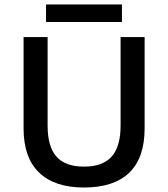

<svg xmlns="http://www.w3.org/2000/svg" viewBox="-20 -825 749 855"><path d="M523 -805V-727H185V-805ZM624 -660V-253Q624 -122 555.5 -56Q487 10 354 10Q223 10 154 -56.5Q85 -123 85 -253V-660H192V-266Q192 -172 231.5 -127.5Q271 -83 354 -83Q437 -83 477 -127.5Q517 -172 517 -266V-660Z"/></svg>

Font: Elaine Sans Medium
Style: Regular
Weight: 500
Designer: Wei Huang
Foundry: Wei Huang
Version: Version 2.001;December 24, 2019;FontCreator 12.0.0.2547 64-b